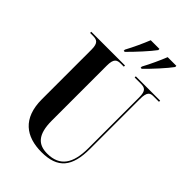

<svg xmlns="http://www.w3.org/2000/svg" viewBox="-271 -1038 1155 1155"><g transform="rotate(45 306.0 -460.5)"><path d="M232 -781V-771H241C282 -811 351 -886 376 -921V-931H302C284 -886 258 -829 232 -781ZM376 -781V-771H385C427 -811 495 -886 520 -921V-931H446C428 -886 402 -829 376 -781ZM313 10C451 10 506 -58 506 -211V-635C506 -696 524 -704 552 -704H599V-714H392V-704H443C478 -704 496 -696 496 -638V-207C496 -75 450 -8 344 -8C268 -8 223 -48 223 -169V-635C223 -696 242 -704 276 -704H300V-714H13V-704H36C70 -704 90 -696 90 -639V-217C90 -54 182 10 313 10Z"/></g></svg>

Font: Noto Serif Display ExtraCondensed
Style: Bold
Weight: 700
Width: 2
Designer: Monotype Design Team
Foundry: Monotype Imaging Inc.
Version: Version 2.009